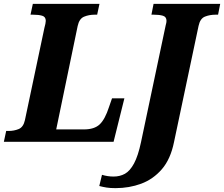

<svg xmlns="http://www.w3.org/2000/svg" viewBox="-43 -734 1160 994"><path d="M-23 0 -11 -56H1Q30 -56 54 -66Q78 -76 86 -112L187 -590Q190 -601 192 -610.5Q194 -620 194 -626Q194 -647 175.5 -652.5Q157 -658 127 -658H115L127 -714H472L460 -658H448Q417 -658 392 -647.5Q367 -637 359 -599L248 -64H391Q446 -64 473.5 -90.5Q501 -117 521 -179L537 -225H601L545 0ZM555 240Q528 240 509 237Q490 234 471 229L485 171Q514 180 545 180Q578 180 604 165.5Q630 151 651 112Q672 73 687 2L815 -604Q819 -617 819 -626Q819 -647 800.5 -652.5Q782 -658 753 -658H741L752 -714H1097L1086 -658H1074Q1043 -658 1018 -648Q993 -638 985 -600L858 1Q840 90 795 142Q750 194 688 217Q626 240 555 240Z"/></svg>

Font: Noto Serif SemiCondensed ExtraBold
Style: Italic
Weight: 800
Width: 4
Italic angle: -12°
Designer: Monotype Design Team
Foundry: Monotype Imaging Inc.
Version: Version 2.014; ttfautohint (v1.8.4.7-5d5b)